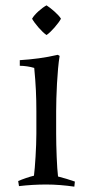

<svg xmlns="http://www.w3.org/2000/svg" viewBox="-20 -690 327 718"><path d="M190 -274C190 -327 194 -428 203 -481L196 -485C149 -474 102 -468 54 -465V-444C70 -444 92 -441 108 -436C114 -375 116 -327 116 -274V-190C116 -141 111 -63 107 -33C90 -29 64 -20 48 -13L51 6C85 2 119 0 153 0C188 0 223 3 258 8L260 -11C243 -17 214 -26 197 -30C193 -60 190 -141 190 -190ZM208 -620C198 -637 168 -661 154 -670C137 -661 109 -637 100 -620C109 -603 137 -570 154 -559C171 -570 199 -603 208 -620Z"/></svg>

Font: Almendra
Style: Regular
Weight: 400
Designer: Ana Sanfelippo
Foundry: Ana Sanfelippo
Version: Version 1.003